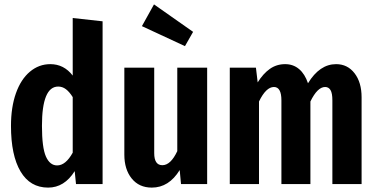

<svg xmlns="http://www.w3.org/2000/svg" viewBox="-20 -838 1714 874"><path d="M447 -741V0H326L320 -59Q273 16 199 16Q117 16 73.5 -57.5Q30 -131 30 -265Q30 -350 52.5 -413.5Q75 -477 116 -511.5Q157 -546 209 -546Q271 -546 311 -494V-756ZM311 -143V-396Q296 -420 280 -432Q264 -444 245 -444Q171 -444 171 -265Q171 -166 189 -125.5Q207 -85 240 -85Q279 -85 311 -143Z M923 0H804L798 -64Q749 16 671 16Q613 16 579.5 -25.5Q546 -67 546 -134V-530H682V-141Q682 -86 719 -86Q757 -86 787 -150V-530H923ZM681 -818 859 -693 822 -628 626 -719Z M1626 -395V0H1493V-381Q1493 -414 1484.5 -428Q1476 -442 1460 -442Q1425 -442 1393 -376V0H1261V-381Q1261 -442 1227 -442Q1191 -442 1159 -376V0H1026V-530H1145L1153 -463Q1178 -503 1208.5 -524.5Q1239 -546 1278 -546Q1315 -546 1341.5 -523.5Q1368 -501 1382 -459Q1435 -546 1510 -546Q1562 -546 1594 -504.5Q1626 -463 1626 -395Z"/></svg>

Font: Fira Sans Extra Condensed SemiBold
Style: Regular
Weight: 600
Width: 1
Designer: Carrois Corporate & Edenspiekermann AG
Foundry: Carrois Corporate GbR & Edenspiekermann AG
Version: Version 4.203